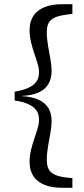

<svg xmlns="http://www.w3.org/2000/svg" viewBox="-20 -736 399 915"><path d="M50 -257V-299Q91 -306 116.5 -318Q142 -330 154 -348Q166 -366 166 -391Q166 -411 159 -433.5Q152 -456 143.5 -481Q135 -506 128 -534Q121 -562 121 -593Q121 -632 138.5 -659.5Q156 -687 191 -701.5Q226 -716 279 -716H325V-670L296 -666Q263 -662 242.5 -653Q222 -644 212.5 -627.5Q203 -611 203 -583Q203 -551 209 -517.5Q215 -484 220.5 -453Q226 -422 226 -397Q226 -363 211.5 -337Q197 -311 165.5 -296Q134 -281 84 -279V-278Q134 -275 165.5 -260Q197 -245 211.5 -219.5Q226 -194 226 -160Q226 -135 220.5 -104Q215 -73 209 -39Q203 -5 203 27Q203 54 212.5 71Q222 88 242.5 97Q263 106 296 110L325 113V159H279Q226 159 191 144.5Q156 130 138.5 102.5Q121 75 121 37Q121 5 128 -22.5Q135 -50 143.5 -75.5Q152 -101 159 -123.5Q166 -146 166 -165Q166 -191 154 -209Q142 -227 116.5 -239Q91 -251 50 -257Z"/></svg>

Font: Source Serif 4
Style: Regular
Weight: 400
Designer: Frank Grießhammer
Foundry: Adobe Systems Incorporated
Version: Version 4.004;hotconv 1.0.116;makeotfexe 2.5.65601